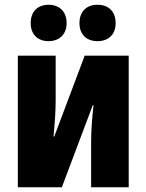

<svg xmlns="http://www.w3.org/2000/svg" viewBox="-20 -787 615 807"><path d="M109 -690C109 -641 140 -614 184 -614C229 -614 260 -642 260 -690C260 -739 229 -767 184 -767C140 -767 109 -740 109 -690ZM314 -690C314 -642 344 -614 390 -614C436 -614 466 -642 466 -690C466 -739 436 -767 390 -767C345 -767 314 -740 314 -690ZM55 0H240L370 -345H373C367 -288 363 -239 363 -191V0H521V-553H336L208 -213H205C211 -279 214 -320 214 -369V-553H55Z"/></svg>

Font: Noto Sans Condensed Black
Style: Regular
Weight: 900
Width: 3
Designer: Monotype Design Team
Foundry: Monotype Imaging Inc.
Version: Version 2.013